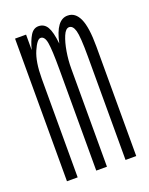

<svg xmlns="http://www.w3.org/2000/svg" viewBox="-97 -518 445 573"><g transform="rotate(-20 125.0 -232.0)"><path d="M17 0V-453H52V-404Q59 -431 69 -447.5Q79 -464 95 -464Q113 -464 122.5 -448Q132 -432 136 -394Q151 -465 188 -464Q212 -464 224.5 -436.5Q237 -409 237 -348V0H203V-329Q203 -392 197.5 -411Q192 -430 180 -430Q169 -430 161 -411Q153 -392 148.5 -365Q144 -338 144 -312V0H110V-322Q110 -384 106 -406.5Q102 -429 89 -429Q78 -429 64.5 -398Q51 -367 51 -313V0Z"/></g></svg>

Font: Inconsolata UltraCondensed Light
Style: Regular
Weight: 300
Width: 1
Monospace: yes
Designer: Raph Levien, Cyreal, Brenton Simpson
Foundry: Raph Levien, Cyreal, Google
Version: Version 3.001; ttfautohint (v1.8.2.53-6de2)